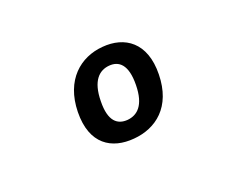

<svg xmlns="http://www.w3.org/2000/svg" viewBox="-66 -936 752 642"><g transform="rotate(-30 310.0 -615.0)"><path d="M480.5 -600C502.5 -711.5 444 -767 363 -774C283 -781.5 205 -738 183 -626.5C161 -513.5 221 -462.5 301.5 -455.5C381.5 -448 458.5 -487 480.5 -600ZM396.5 -607.5C383 -536.5 349.5 -517.5 314 -520.5C278.5 -524 253.5 -548.5 267.5 -619C281 -691 315 -711.5 350.5 -708.5C386 -705.5 410.5 -679.5 396.5 -607.5Z"/></g></svg>

Font: Monaspace Neon SemiBold
Style: Italic
Weight: 600
Italic angle: -11°
Designer: Riley Cran & the Lettermatic Team
Foundry: Lettermatic
Version: Version 1.200 (Monaspace Neon)